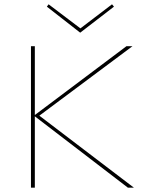

<svg xmlns="http://www.w3.org/2000/svg" viewBox="-20 -873 684 893"><path d="M510 -842 353 -721 198 -842 206 -853 354 -741 501 -853ZM603 0H575L142 -332V0H124V-658H142V-338L568 -658H596L163 -335Z"/></svg>

Font: EauTestSC Thin
Style: Regular
Weight: 250
Designer: Christian Thalmann (Catharsis Fonts)
Version: Version 0.001;PS 000.001;hotconv 1.0.88;makeotf.lib2.5.64775